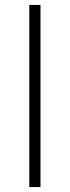

<svg xmlns="http://www.w3.org/2000/svg" viewBox="-20 -760 284 780"><path d="M99 0V-740H144.5V0Z"/></svg>

Font: Encode Sans SmExp XLt
Style: Regular
Weight: 200
Width: 6
Designer: Multiple Designers
Foundry: Impallari Type
Version: Version 3.002; ttfautohint (v1.8.3) -l 8 -r 50 -G 200 -x 14 